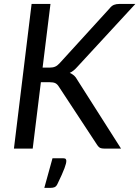

<svg xmlns="http://www.w3.org/2000/svg" viewBox="-20 -736 690 951"><path d="M49 0ZM191 -401H224Q241.5 -401 252.8 -405.8Q264 -410.5 274.5 -422L522.5 -694Q533 -707.5 544.5 -712Q556 -716.5 571 -716.5H650.5L364.5 -406.5Q344.5 -383.5 325.5 -375Q337.5 -370 346.8 -361.8Q356 -353.5 363.5 -339.5L579.5 0H499Q480.5 0 473 -5.2Q465.5 -10.5 460 -20L272 -306Q264.5 -318.5 254.5 -323.8Q244.5 -329 223 -329H182.5L142 0H49L136.5 -716.5H230ZM294 48Q303 48 305.8 52Q308.5 56 308.5 61Q308.5 66.5 306.5 75Q304.5 83.5 299.5 97Q294.5 110.5 285.8 130Q277 149.5 264 176.5Q258.5 187.5 250.5 191Q242.5 194.5 230.5 194.5H199.5L240 48Z"/></svg>

Font: Lato
Style: Italic
Weight: 400
Italic angle: -7°
Designer: Lukasz Dziedzic
Foundry: tyPoland Lukasz Dziedzic
Version: Version 2.007; 2014-02-27